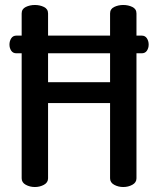

<svg xmlns="http://www.w3.org/2000/svg" viewBox="-20 -751 635 771"><path d="M120 0Q100 0 83.5 -9Q67 -18 67 -35V-537H46Q32 -537 25 -547.5Q18 -558 18 -572Q18 -586 25 -597Q32 -608 46 -608H67V-697Q67 -715 83.5 -723Q100 -731 120 -731Q140 -731 156.5 -723Q173 -715 173 -697V-608H422V-697Q422 -715 438.5 -723Q455 -731 475 -731Q495 -731 511.5 -723Q528 -715 528 -697V-608H549Q563 -608 570 -597Q577 -586 577 -572Q577 -558 570 -547.5Q563 -537 549 -537H528V-35Q528 -18 511.5 -9Q495 0 475 0Q455 0 438.5 -9Q422 -18 422 -35V-337H173V-35Q173 -18 156.5 -9Q140 0 120 0ZM173 -421H422V-537H173Z"/></svg>

Font: Dosis SemiBold
Style: Regular
Weight: 600
Designer: EdgarTolentino, PabloImpallari, IginoMarini
Foundry: EdgarTolentino, PabloImpallari, IginoMarini
Version: Version 3.001; ttfautohint (v1.8.2)